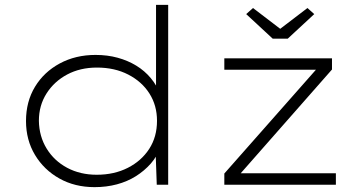

<svg xmlns="http://www.w3.org/2000/svg" viewBox="-20 -760 1475 790"><path d="M369 10Q288 10 224.5 -25.5Q161 -61 124 -122.5Q87 -184 87 -262Q87 -342 124 -403Q161 -464 226 -499Q291 -534 373 -534Q422 -534 464 -522.5Q506 -511 540.5 -490Q575 -469 600.5 -438.5Q626 -408 641 -369L622 -384V-740H672V0H625L620 -144L640 -156Q627 -117 600.5 -87Q574 -57 539 -35Q504 -13 461 -1.5Q418 10 369 10ZM378 -41Q450 -41 506 -69.5Q562 -98 594 -147.5Q626 -197 626 -263Q626 -326 595 -375Q564 -424 508 -453Q452 -482 379 -482Q310 -482 256.5 -453.5Q203 -425 171.5 -375.5Q140 -326 140 -263Q141 -199 172 -148.5Q203 -98 256.5 -69.5Q310 -41 378 -41ZM903 0V-46L1294 -489L1317 -473H903V-520H1346V-474L951 -25L936 -47H1362V0ZM1102 -601 993 -702 1021 -727 1148 -630H1118L1245 -727L1273 -702L1164 -601Z"/></svg>

Font: Lexend Mega ExtraLight
Style: Regular
Weight: 250
Version: Version 1.007